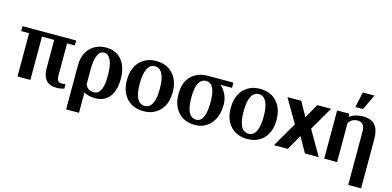

<svg xmlns="http://www.w3.org/2000/svg" viewBox="-84 -1305 4150 2031"><g transform="rotate(15 1991.0 -289.5)"><path d="M26 -474H112V0H253V-474H387V-166C387 -50 437 9 539 9C573 9 599 4 624 -4V-54C613 -50 598 -49 583 -49C543 -49 528 -69 528 -123V-474H613V-528H26Z M699 203H840V-20C870 -2 908 10 970 10C1003 10 1032 3 1058 -10C1135 -49 1174 -134 1174 -250V-260C1174 -301 1169 -338 1159 -372C1131 -468 1063 -538 940 -538C903 -538 870 -532 840 -519C756 -483 699 -401 699 -282ZM840 -107V-272C840 -372 860 -481 933 -481C951 -481 966 -475 979 -463C1019 -426 1033 -350 1033 -259V-245C1033 -139 1010 -47 933 -47C888 -47 857 -69 840 -107Z M1240 -259C1240 -220 1245 -185 1256 -152C1288 -58 1366 10 1491 10C1531 10 1567 4 1598 -10C1686 -49 1741 -134 1741 -259V-269C1741 -308 1735 -343 1724 -376C1692 -470 1615 -538 1490 -538C1450 -538 1415 -532 1384 -518C1296 -479 1240 -394 1240 -269ZM1381 -257V-271C1381 -382 1408 -481 1490 -481C1572 -481 1600 -384 1600 -271V-257C1600 -144 1573 -47 1491 -47C1407 -47 1381 -143 1381 -257Z M1805 -259C1805 -220 1810 -185 1821 -152C1853 -58 1930 10 2055 10C2094 10 2128 3 2158 -12C2240 -53 2296 -140 2296 -272V-284C2296 -303 2293 -321 2289 -338C2275 -394 2246 -438 2211 -471H2335V-528H2054C2014 -528 1978 -521 1947 -508C1860 -472 1805 -390 1805 -269ZM1946 -259V-273C1946 -382 1974 -471 2054 -471C2131 -471 2155 -378 2155 -273V-259C2155 -151 2134 -47 2055 -47C1971 -47 1946 -144 1946 -259Z M2377 -259C2377 -220 2382 -185 2393 -152C2425 -58 2503 10 2628 10C2668 10 2704 4 2735 -10C2823 -49 2878 -134 2878 -259V-269C2878 -308 2872 -343 2861 -376C2829 -470 2752 -538 2627 -538C2587 -538 2552 -532 2521 -518C2433 -479 2377 -394 2377 -269ZM2518 -257V-271C2518 -382 2545 -481 2627 -481C2709 -481 2737 -384 2737 -271V-257C2737 -144 2710 -47 2628 -47C2544 -47 2518 -143 2518 -257Z M2920 0H3072L3166 -166L3260 0H3411L3255 -270L3405 -528H3254L3165 -371L3078 -528H2927L3077 -270Z M3471 0H3612V-428C3631 -459 3663 -481 3708 -481C3762 -481 3788 -448 3788 -387V203H3929V-338C3929 -463 3881 -538 3759 -538C3689 -538 3639 -519 3607 -494L3602 -528H3471ZM3648 -613H3732L3812 -782H3684Z"/></g></svg>

Font: Aerodynamic
Style: Regular
Weight: 500
Designer: Google
Version: Version 2.000980; 2014